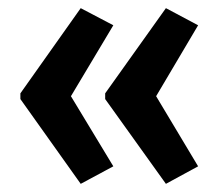

<svg xmlns="http://www.w3.org/2000/svg" viewBox="-20 -506 538 471"><path d="M30 -277 178 -486 258 -444 154 -270 258 -98 178 -55 30 -263ZM238 -277 387 -486 466 -444 363 -270 466 -98 387 -55 238 -263Z"/></svg>

Font: Noto Sans Lao UI ExtCond SemBd
Style: Regular
Weight: 600
Width: 2
Designer: Monotype Design Team
Foundry: Monotype Imaging Inc.
Version: Version 2.000; ttfautohint (v1.8.4.7-5d5b)